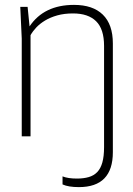

<svg xmlns="http://www.w3.org/2000/svg" viewBox="-20 -558 543 786"><path d="M303 208Q260 208 236 197V164Q258 173 295 173Q322 173 343 167Q364 161 378 146.5Q392 132 399 107Q406 82 406 44V-370Q406 -439 373.5 -471Q341 -503 279 -503Q243 -503 214.5 -495Q186 -487 164.5 -474Q143 -461 128.5 -445.5Q114 -430 105 -414V0H69V-400L63 -530H93L101 -450Q160 -538 283 -538Q360 -538 401 -498Q442 -458 442 -380V65Q442 208 303 208Z"/></svg>

Font: Tanohe Sans ExtraLight
Style: Regular
Weight: 250
Designer: Village Type and Design LLC & Cristiano Sobral
Foundry: Cooper Hewitt Smithsonian Design Museum
Version: Version 1.00;May 30, 2020;FontCreator 12.0.0.2522 64-bit; tt